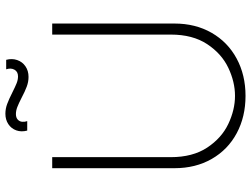

<svg xmlns="http://www.w3.org/2000/svg" viewBox="-132 -806 953 730"><g transform="rotate(-90 345.0 -441.5)"><path d="M345 15Q265.5 15 203 -18.5Q140.5 -52 105.2 -113.5Q70 -175 70 -255V-720H112V-269Q112 -186 148.2 -131Q184.5 -76 238.2 -50.5Q292 -25 345 -25Q398 -25 451.8 -50.5Q505.5 -76 541.8 -131Q578 -186 578 -269V-720H620V-255Q620 -175.5 584.8 -114Q549.5 -52.5 487 -18.8Q424.5 15 345 15ZM417 -810Q398.5 -810 380.2 -816.8Q362 -823.5 337.5 -836.5Q316 -847.5 302.2 -852.8Q288.5 -858 276 -858Q262.5 -858 255 -851.2Q247.5 -844.5 246.5 -834.5Q245.5 -824.5 249 -815H213Q207 -837.5 213.8 -856.5Q220.5 -875.5 237.5 -886.8Q254.5 -898 277 -898Q296 -898 314.2 -891.2Q332.5 -884.5 358 -871.5Q380 -860.5 393.2 -855.2Q406.5 -850 419 -850Q437 -850 444.5 -863.5Q452 -877 446 -895H482Q488 -873 481.2 -853.2Q474.5 -833.5 457.5 -821.8Q440.5 -810 417 -810Z"/></g></svg>

Font: Manrope
Style: Regular
Weight: 400
Designer: Mikhail Sharanda
Foundry: Mikhail Sharanda
Version: Version 4.503